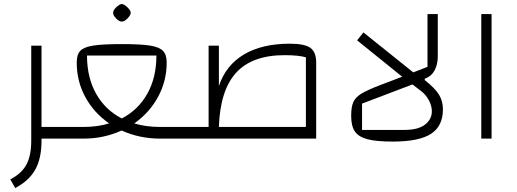

<svg xmlns="http://www.w3.org/2000/svg" viewBox="-20 -701 2616 971"><path d="M320 0H190V10Q190 100 158.5 156.5Q127 213 57 250L32 206Q89 177 113.5 131.5Q138 86 138 10V-470H190V-59H320Z M911 -59V0H789Q686 0 595 -41Q505 0 403 0H280V-59H403Q474 -59 532 -77Q455 -130 411.5 -210Q368 -290 368 -385Q368 -425 386 -444Q404 -463 451.5 -470.5Q499 -478 596 -478Q692 -478 739 -470.5Q786 -463 804.5 -443.5Q823 -424 823 -385Q823 -291 779 -210.5Q735 -130 659 -77Q717 -59 789 -59ZM596 -102Q679 -145 725 -227Q771 -309 771 -420H420Q420 -309 466 -227Q512 -145 596 -102ZM552 -636Q552 -649 567.5 -664Q583 -679 596 -681Q609 -679 625 -663.5Q641 -648 641 -636Q641 -624 624.5 -607.5Q608 -591 596 -592Q584 -591 568 -607Q552 -623 552 -636Z M1579 -385V0H871V-59H1035V-470H1087V-266Q1122 -371 1213.5 -425.5Q1305 -480 1446 -480Q1520 -480 1549.5 -459Q1579 -438 1579 -385ZM1527 -59V-411Q1492 -422 1419 -422Q1255 -422 1174 -333Q1093 -244 1087 -59Z M2220 -148Q2220 -63 2159.5 -24Q2099 15 1966 15Q1883 15 1838 3Q1793 -9 1774.5 -36.5Q1756 -64 1756 -115Q1756 -161 1767 -185Q1778 -209 1807 -227Q1836 -245 1901 -270L2014 -313L1786 -497L1818 -537L2070 -335L2142 -363V-630H2194V-415Q2194 -376 2178 -345.5Q2162 -315 2128 -303V-296Q2180 -255 2200 -222.5Q2220 -190 2220 -148ZM2164 -138Q2164 -164 2150.5 -191Q2137 -218 2114 -237L2066 -274L1811 -177V-44H2026Q2095 -44 2129.5 -71Q2164 -98 2164 -138Z M2414 -630H2466V0H2414Z"/></svg>

Font: Changa ExtraLight
Style: Regular
Weight: 275
Designer: Eduardo Rodriguez Tunni
Foundry: Eduardo Rodriguez Tunni
Version: Version 2.002; ttfautohint (v1.5) -l 8 -r 50 -G 200 -x 14 -H